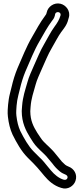

<svg xmlns="http://www.w3.org/2000/svg" viewBox="-20 -806 489 1122"><path d="M333.9 -716.5C325.9 -690.1 316.3 -674.2 297.3 -648.3C275.7 -618.7 257.5 -581.2 239.5 -550.8C214.8 -509.6 197.6 -464.8 178.1 -422.1C166.8 -395.7 148.6 -358.1 139.9 -324.5C127.6 -280.6 113.2 -241.1 109.1 -186.9L107.1 -158.8C107 -158.2 107 -157.4 107 -157C107 -88.7 131.4 -42.4 155.7 -2.9C167.2 15.8 180 37.3 199.3 56.7L215.3 72.7C220.6 78 227.6 84.5 231.9 88.3L249.8 106.2C260.6 118.2 272.2 133.9 285.6 148.8C300.4 168.9 311.7 180.4 328.9 195.1C340.8 205 352.1 209.7 362.2 214C368.9 216.9 377.9 223.1 373.9 234.9C370.8 243.7 361.8 246.8 351.9 244C323.5 235.8 297.5 213.7 277.7 190L260.2 169C244.9 150.6 229.9 130.2 210.1 112.7L176.7 79.3C147 49.7 120.2 2.4 98.5 -40.9C86.9 -66.1 79.9 -95 75.8 -129.9C74.7 -139.8 74.4 -149.8 75 -159.4L76.9 -188.6L80.7 -219.1C82.7 -229.4 84.9 -239.7 87.3 -250.1L96.3 -286.2C104.1 -320.5 115.2 -356 128 -387.1C157 -452.5 179 -511.2 211.6 -566.4C235.8 -608.7 258.4 -650.1 282.8 -682.7C287.9 -689.2 296.3 -698.3 300.3 -713.9C301.1 -717.4 301.7 -720.9 302.4 -724.4C307.6 -741.7 338.3 -737.7 333.9 -716.5ZM253.5 -734.9C251.5 -725.1 249.9 -721.6 243.2 -713.3C214.7 -675.3 191.9 -632.8 168.4 -591.6C133.2 -532 109.9 -469.7 82 -406.9C67.4 -371.5 56.4 -335.9 47.7 -297.8L38.7 -261.9C35.8 -249.4 32.7 -238 31.2 -226.1L27.2 -194.1C27.2 -193.8 27.1 -193.1 27.1 -192.7L25 -162.6C24.3 -149.5 24.7 -136.9 26.2 -124.1C30.7 -85.5 38.7 -50.9 53.5 -19.1C76.5 26.8 104.1 77.5 141.3 114.7L175.3 148.7C190.8 164.1 204.2 179.9 221.8 201L239.3 222C262.3 249.6 294.2 279.1 337.2 291.8C377.2 305.7 411.4 279.6 421.1 251.1C434.5 212.1 411.2 178.6 380.6 167.5C371.6 163.6 365.8 160.8 361.1 156.9C346.2 144.1 337.1 134.7 325.2 118.3C324.8 117.8 324.1 116.8 323.5 116.2C311.4 102.9 299.9 85.6 285.7 71.3L266.7 52.3C261.6 47.3 256.1 42.7 250.7 37.3L234.7 21.3C222.6 9.3 213 -8.4 197.9 -29.8C175.7 -65.9 157.3 -100.6 157 -156.1L158.9 -183.2C162.5 -230.1 174.9 -264.1 188.1 -311.5C195.2 -338.7 211.6 -373.3 223.9 -401.9C243.6 -445.3 260.8 -489 282.5 -525.2C302 -558.2 320 -594.6 337.7 -618.7C349.9 -635.4 372 -659.7 379.3 -693.9L382 -702.8C393.7 -742 365.3 -776.7 333.2 -784.2C295.2 -793.2 259.7 -765.8 253.5 -734.9Z"/></svg>

Font: HoneyBee
Style: Str
Weight: 700
Foundry: Cannot Into Space Fonts
Version: Version 0.89